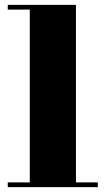

<svg xmlns="http://www.w3.org/2000/svg" viewBox="-20 -770 434 790"><path d="M292.5 -750V-19.5H382.5V0H12V-19.5H102.5V-730.5H12V-750Z"/></svg>

Font: Bodoni Moda Black
Style: Regular
Weight: 900
Version: Version 2.005